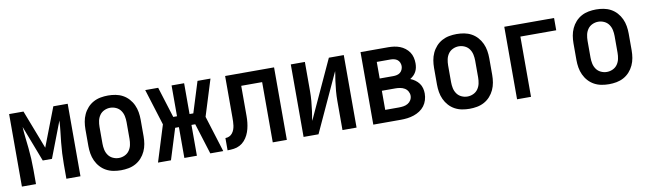

<svg xmlns="http://www.w3.org/2000/svg" viewBox="-36 -938 4571 1356"><g transform="rotate(-10 2250.0 -260.0)"><path d="M40 0V-520H143L250 -242L357 -520H460V0H359V-104Q359 -143 361 -182Q363 -221 367 -259.5Q371 -298 375.5 -336.5Q380 -375 382 -414L283 -156H217L118 -414Q120 -375 124.5 -336.5Q129 -298 133 -259.5Q137 -221 139 -182Q141 -143 141 -104V0Z M750 8Q723 8 696 3Q669 -2 645 -15Q621 -28 602.5 -48.5Q584 -69 572.5 -94Q561 -119 556.5 -146Q552 -173 552 -200V-320Q552 -347 556.5 -374Q561 -401 572.5 -426Q584 -451 602.5 -471.5Q621 -492 645 -505Q669 -518 696 -523Q723 -528 750 -528Q777 -528 804 -523Q831 -518 855 -505Q879 -492 897.5 -471.5Q916 -451 927.5 -426Q939 -401 943.5 -374Q948 -347 948 -320V-200Q948 -173 943.5 -146Q939 -119 927.5 -94Q916 -69 897.5 -48.5Q879 -28 855 -15Q831 -2 804 3Q777 8 750 8ZM750 -80Q772 -80 792.5 -89.5Q813 -99 825.5 -117Q838 -135 842.5 -156.5Q847 -178 847 -200V-320Q847 -342 842.5 -363.5Q838 -385 825.5 -403Q813 -421 792.5 -430.5Q772 -440 750 -440Q728 -440 707.5 -430.5Q687 -421 674.5 -403Q662 -385 657.5 -363.5Q653 -342 653 -320V-200Q653 -178 657.5 -156.5Q662 -135 674.5 -117Q687 -99 707.5 -89.5Q728 -80 750 -80Z M1109 0H1016L1097 -260L1016 -520H1109L1178 -299H1205V-520H1295V-299H1322L1391 -520H1484L1403 -260L1484 0H1391L1322 -221H1295V0H1205V-221H1178Z M1515 0V-88Q1530 -88 1543 -94Q1556 -100 1565 -111.5Q1574 -123 1579 -136.5Q1584 -150 1586 -164.5Q1588 -179 1588.5 -193.5Q1589 -208 1589 -223Q1589 -225 1589 -227.5Q1589 -230 1589 -232Q1589 -239 1589 -246.5Q1589 -254 1589 -261V-520H1940V0H1839V-432H1689V-259Q1689 -237 1689 -214Q1689 -191 1686.5 -168.5Q1684 -146 1678.5 -124Q1673 -102 1663 -81.5Q1653 -61 1638 -44Q1623 -27 1603 -16.5Q1583 -6 1560.5 -3Q1538 0 1515 0Z M2060 0V-520H2161V-312Q2161 -276 2158 -240Q2155 -204 2150 -169L2146 -143Q2144 -133 2142.5 -122.5Q2141 -112 2140 -101L2333 -520H2440V0H2339V-208Q2339 -244 2342 -280Q2345 -316 2350 -351L2354 -377Q2356 -387 2357.5 -397.5Q2359 -408 2360 -419L2167 0Z M2560 0V-520H2759Q2780 -520 2801 -517Q2822 -514 2841.5 -506.5Q2861 -499 2878 -486Q2895 -473 2907 -455.5Q2919 -438 2924 -417Q2929 -396 2929 -375Q2929 -359 2926 -344Q2923 -329 2915.5 -315Q2908 -301 2897 -290.5Q2886 -280 2873 -272Q2891 -265 2907 -253.5Q2923 -242 2934.5 -226.5Q2946 -211 2951 -192Q2956 -173 2956 -154Q2956 -130 2949 -107Q2942 -84 2928 -65.5Q2914 -47 2894 -34Q2874 -21 2851.5 -13.5Q2829 -6 2805.5 -3Q2782 0 2759 0ZM2661 -313H2759Q2772 -313 2785 -316Q2798 -319 2808 -327Q2818 -335 2823.5 -347.5Q2829 -360 2829 -373Q2829 -386 2823.5 -398.5Q2818 -411 2808 -418.5Q2798 -426 2785 -429Q2772 -432 2759 -432H2661ZM2661 -88H2759Q2775 -88 2792 -90.5Q2809 -93 2823.5 -101.5Q2838 -110 2846.5 -124.5Q2855 -139 2855 -156Q2855 -172 2846.5 -187Q2838 -202 2823.5 -210.5Q2809 -219 2792 -222Q2775 -225 2759 -225H2661Z M3250 8Q3223 8 3196 3Q3169 -2 3145 -15Q3121 -28 3102.5 -48.5Q3084 -69 3072.5 -94Q3061 -119 3056.5 -146Q3052 -173 3052 -200V-320Q3052 -347 3056.5 -374Q3061 -401 3072.5 -426Q3084 -451 3102.5 -471.5Q3121 -492 3145 -505Q3169 -518 3196 -523Q3223 -528 3250 -528Q3277 -528 3304 -523Q3331 -518 3355 -505Q3379 -492 3397.5 -471.5Q3416 -451 3427.5 -426Q3439 -401 3443.5 -374Q3448 -347 3448 -320V-200Q3448 -173 3443.5 -146Q3439 -119 3427.5 -94Q3416 -69 3397.5 -48.5Q3379 -28 3355 -15Q3331 -2 3304 3Q3277 8 3250 8ZM3250 -80Q3272 -80 3292.5 -89.5Q3313 -99 3325.5 -117Q3338 -135 3342.5 -156.5Q3347 -178 3347 -200V-320Q3347 -342 3342.5 -363.5Q3338 -385 3325.5 -403Q3313 -421 3292.5 -430.5Q3272 -440 3250 -440Q3228 -440 3207.5 -430.5Q3187 -421 3174.5 -403Q3162 -385 3157.5 -363.5Q3153 -342 3153 -320V-200Q3153 -178 3157.5 -156.5Q3162 -135 3174.5 -117Q3187 -99 3207.5 -89.5Q3228 -80 3250 -80Z M3591 0V-520H3948V-432H3691V0Z M4250 8Q4223 8 4196 3Q4169 -2 4145 -15Q4121 -28 4102.5 -48.5Q4084 -69 4072.5 -94Q4061 -119 4056.5 -146Q4052 -173 4052 -200V-320Q4052 -347 4056.5 -374Q4061 -401 4072.5 -426Q4084 -451 4102.5 -471.5Q4121 -492 4145 -505Q4169 -518 4196 -523Q4223 -528 4250 -528Q4277 -528 4304 -523Q4331 -518 4355 -505Q4379 -492 4397.5 -471.5Q4416 -451 4427.5 -426Q4439 -401 4443.5 -374Q4448 -347 4448 -320V-200Q4448 -173 4443.5 -146Q4439 -119 4427.5 -94Q4416 -69 4397.5 -48.5Q4379 -28 4355 -15Q4331 -2 4304 3Q4277 8 4250 8ZM4250 -80Q4272 -80 4292.5 -89.5Q4313 -99 4325.5 -117Q4338 -135 4342.5 -156.5Q4347 -178 4347 -200V-320Q4347 -342 4342.5 -363.5Q4338 -385 4325.5 -403Q4313 -421 4292.5 -430.5Q4272 -440 4250 -440Q4228 -440 4207.5 -430.5Q4187 -421 4174.5 -403Q4162 -385 4157.5 -363.5Q4153 -342 4153 -320V-200Q4153 -178 4157.5 -156.5Q4162 -135 4174.5 -117Q4187 -99 4207.5 -89.5Q4228 -80 4250 -80Z"/></g></svg>

Font: Iosevka SS04 Semibold
Style: Regular
Weight: 600
Monospace: yes
Designer: Belleve Invis
Foundry: Belleve Invis
Version: Version 19.0.0; ttfautohint (v1.8.4)